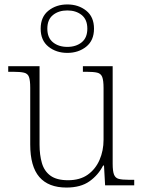

<svg xmlns="http://www.w3.org/2000/svg" viewBox="-20 -834 645 864"><path d="M279 10Q198 10 157 -37.5Q116 -85 116 -184V-439Q116 -472 110.5 -487.5Q105 -503 88 -507Q71 -511 38 -511H17V-536H158V-183Q158 -137 168.5 -100.5Q179 -64 207 -43.5Q235 -23 286 -23Q340 -23 375 -48Q410 -73 428 -114.5Q446 -156 446 -205V-438Q446 -472 440 -487.5Q434 -503 417.5 -507Q401 -511 368 -511H353V-536H487V-97Q487 -64 493 -48.5Q499 -33 514.5 -29Q530 -25 558 -25H584V0H453L448 -89H444Q422 -46 382.5 -18Q343 10 279 10ZM283 -596Q233 -596 198 -624Q163 -652 163 -705Q163 -758 198 -786Q233 -814 283 -814Q333 -814 368 -786Q403 -758 403 -705Q403 -652 368 -624Q333 -596 283 -596ZM283 -623Q322 -623 347.5 -643.5Q373 -664 373 -705Q373 -746 347.5 -766.5Q322 -787 283 -787Q244 -787 218.5 -766.5Q193 -746 193 -705Q193 -664 218.5 -643.5Q244 -623 283 -623Z"/></svg>

Font: Noto Serif Armenian ExtraLight
Style: Regular
Weight: 250
Version: Version 2.007